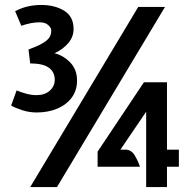

<svg xmlns="http://www.w3.org/2000/svg" viewBox="-20 -755 756 775"><path d="M102 0 538 -727H646L210 0ZM128 -301Q97.5 -301 68.8 -310.5Q40 -320 25 -329L47 -390Q65 -382.5 86 -376.8Q107 -371 127 -371Q161 -371 181 -389Q201 -407 201 -433Q201 -464.5 177 -481.8Q153 -499 102 -499L95 -555L127 -568Q154 -579.5 170.5 -593.8Q187 -608 187 -631Q187 -643 174.5 -654Q162 -665 140 -665Q123 -665 104.8 -661.5Q86.5 -658 66 -651L41 -710Q69.5 -724.5 95.5 -729.8Q121.5 -735 146 -735Q201 -735 239 -711.8Q277 -688.5 277 -638Q277 -606.5 255.8 -581.2Q234.5 -556 200 -540Q234.5 -532 262.8 -503.5Q291 -475 291 -430Q291 -390 269.5 -361Q248 -332 211 -316.5Q174 -301 128 -301ZM570 0V-304L466 -151H486Q510 -151 523.8 -127.8Q537.5 -104.5 545 -82H374V-143L561 -423H654V-151H702V-82H654V0Z"/></svg>

Font: Expletus Sans
Style: Bold
Weight: 700
Version: Version 7.500